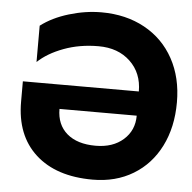

<svg xmlns="http://www.w3.org/2000/svg" viewBox="-50 -729 790 790"><g transform="rotate(5 344.5 -334.5)"><path d="M679 -337Q679 -234 639.5 -155.5Q600 -77 528 -33.5Q456 10 361 10Q210 10 125 -67.5Q40 -145 40 -284V-368H519Q519 -444 469 -491.5Q419 -539 338 -539Q260 -539 194.5 -514.5Q129 -490 89 -452V-602Q136 -638 204 -658.5Q272 -679 338 -679Q439 -679 516.5 -636.5Q594 -594 636.5 -516.5Q679 -439 679 -337ZM519 -268H200Q200 -203 242.5 -166.5Q285 -130 361 -130Q432 -130 475.5 -168.5Q519 -207 519 -268Z"/></g></svg>

Font: Madhuban Bold
Style: Regular
Weight: 700
Designer: jaikishan Patel
Foundry: MagicType
Version: Version 1.000